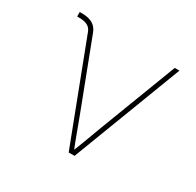

<svg xmlns="http://www.w3.org/2000/svg" viewBox="-125 -690 848 830"><g transform="rotate(30 299.0 -275.0)"><path d="M311 0 121.6 -495.6Q114.3 -512.7 99.1 -520Q84 -527.3 60.5 -527.3H48.8V-549.8H60.5Q92.8 -549.8 113.3 -538.1Q133.8 -526.4 143.1 -501.5L272 -164.1Q286.1 -127 299.8 -89.4Q313.5 -51.8 328.6 -14.6H322.8Q337.9 -51.8 351.6 -89.4Q365.2 -127 379.4 -164.1L525.4 -545.9H548.8L340.3 0Z"/></g></svg>

Font: Inter Thin
Style: Regular
Weight: 250
Designer: Rasmus Andersson
Foundry: rsms
Version: Version 4.001;git-66647c0bb